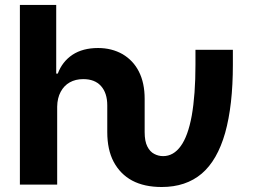

<svg xmlns="http://www.w3.org/2000/svg" viewBox="-20 -747 1022 777"><path d="M211.4 0H60.5V-727.1H207.5V-449.2H213.9Q231.9 -497.6 273.4 -525.4Q314.9 -552.7 377 -552.7Q432.1 -552.7 476.1 -527.8Q519.5 -502 542 -457.5Q565.4 -411.6 565.4 -347.2V-272.9H414.1V-320.3Q414.1 -370.6 388.7 -398.9Q363.8 -426.8 316.9 -426.8Q285.6 -426.8 262.2 -413.6Q239.3 -400.9 225.6 -375.5Q211.9 -350.1 211.4 -315.4ZM634.3 9.8Q564 9.8 515.1 -16.1Q466.8 -42 439.9 -92.3Q414.1 -141.1 414.1 -212.4V-272.9H565.4V-212.4Q565.4 -175.3 576.2 -154.3Q586.9 -132.8 604.5 -124Q621.1 -115.2 640.1 -115.2Q682.1 -115.2 711.4 -155.8Q740.7 -195.8 755.9 -278.3Q771 -363.8 771 -484.9V-545.4H922.4V-484.9Q922.4 -320.8 891.1 -209Q859.4 -98.1 796.4 -44.4Q732.4 9.8 634.3 9.8Z"/></svg>

Font: My Font
Style: Bold
Weight: 500
Designer: Rasmus Andersson
Foundry: rsms
Version: Version 0.001